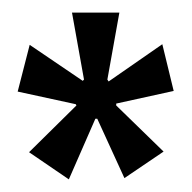

<svg xmlns="http://www.w3.org/2000/svg" viewBox="-20 -700 304 304"><path d="M89 -416 26 -459 101 -533 100 -535 8 -555 27 -629 111 -572 113 -574 94 -680H169L150 -574L152 -571L237 -630L255 -556L164 -536V-533L239 -460L177 -418L134 -512H131Z"/></svg>

Font: Bricolage Grotesque 48pt Condensed Light
Style: Regular
Weight: 300
Width: 3
Designer: Mathieu Triay
Foundry: Atelier Triay
Version: Version 1.000; ttfautohint (v1.8.4.7-5d5b);gftools[0.9.32]